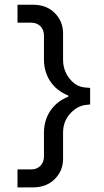

<svg xmlns="http://www.w3.org/2000/svg" viewBox="-20 -745 448 825"><path d="M122.1 60.1C160.6 60.1 191.4 48.3 215.3 24.4C239.3 0.5 251 -28.3 251 -63V-175.3C251 -205.1 259.8 -231 277.8 -252.4C295.4 -273.9 316.4 -287.6 340.8 -293L367.2 -296.4V-367.2L340.8 -369.6C315.9 -373 294.9 -386.2 277.3 -409.2C259.8 -432.1 251 -458.5 251 -488.3V-601.1C251 -635.7 239.3 -665 215.3 -689C191.4 -712.9 160.6 -724.6 122.1 -724.6H55.2V-647.5H115.2C147.9 -647.5 168.9 -623.5 168.9 -592.8V-488.3C168.9 -422.4 203.6 -362.3 273.4 -334.5V-329.6C203.6 -301.8 168.9 -241.7 168.9 -175.3V-71.8C168.9 -42 147.9 -17.1 115.2 -17.1H55.2V60.1Z"/></svg>

Font: Estedad Medium
Style: Regular
Weight: 500
Designer: Amin Abedi
Version: Version 7.3